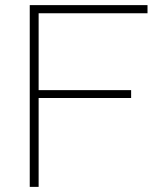

<svg xmlns="http://www.w3.org/2000/svg" viewBox="-20 -730 638 750"><path d="M96.2 0V-710H556.2V-678.2H130.9V-377.9H492.2V-347.2H130.9V0Z"/></svg>

Font: Rawline ExtraLight
Style: Regular
Weight: 275
Designer: Matt McInerney, Pablo Impallari, Rodrigo Fuenzalida
Foundry: Matt McInerney, Pablo Impallari, Rodrigo Fuenzalida
Version: Version 4.020;PS 004.020;hotconv 1.0.88;makeotf.lib2.5.64775